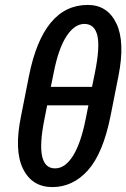

<svg xmlns="http://www.w3.org/2000/svg" viewBox="-20 -741 507 771"><path d="M158.2 -261.2Q118.7 -64.9 200.7 -64.9Q240.7 -64.5 272.5 -114.3Q304.2 -164.1 323.7 -261.2L335 -317.9H169.4ZM319.3 -645Q279.3 -645 247.1 -595.7Q214.8 -546.4 195.8 -449.7L184.1 -392.1H349.6L361.3 -449.7Q382.3 -554.7 370.6 -599.6Q359.4 -644.5 319.3 -645ZM190.9 10.3Q108.4 10.3 72.3 -63.5Q36.1 -137.2 64.5 -274.9L96.2 -435.5Q153.3 -721.2 332.5 -721.2Q411.6 -721.2 447.3 -647Q482.9 -572.8 455.6 -435.5L423.8 -274.9Q393.6 -125 333.5 -57.6Q273.4 9.8 190.9 10.3Z"/></svg>

Font: RobotoCondensed-Italic
Style: Italic
Weight: 400
Designer: Google
Version: Version 1.200311; 2013